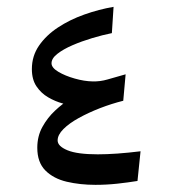

<svg xmlns="http://www.w3.org/2000/svg" viewBox="-20 -528 495 553"><path d="M254.9 4.4Q210.4 4.4 172.1 -4.6Q133.8 -13.7 110.6 -37.1Q87.4 -60.5 87.4 -102.5Q87.4 -135.7 102.1 -162.4Q116.7 -189 138.7 -209.5Q160.6 -230 183.6 -243.9Q206.5 -257.8 222.2 -265.6L220.7 -219.2Q215.3 -220.2 198.7 -222.2Q182.1 -224.1 160.6 -230Q139.2 -235.8 118.9 -247.6Q98.6 -259.3 85.2 -279.1Q71.8 -298.8 71.8 -329.1Q71.8 -366.7 92.3 -396.5Q112.8 -426.3 146.7 -448.7Q180.7 -471.2 222.7 -486.1Q264.6 -501 307.1 -508.3L302.2 -432.6Q275.4 -427.2 245.4 -418.2Q215.3 -409.2 188.7 -397.7Q162.1 -386.2 145.3 -373Q128.4 -359.9 128.4 -345.7Q128.4 -333 147.9 -321.3Q167.5 -309.6 195.1 -301.8Q222.7 -293.9 247.1 -293.5Q268.6 -293 289.6 -299.1Q310.5 -305.2 341.8 -314L335 -237.8Q301.8 -229.5 268.3 -216.6Q234.9 -203.6 207 -188.2Q179.2 -172.9 162.6 -156.2Q146 -139.6 146 -123.5Q146 -106.9 174.3 -95.2Q202.6 -83.5 261.7 -83.5Q287.1 -83.5 318.1 -85.7Q349.1 -87.9 384.8 -92.3L376 -6.8Q349.1 -2.4 318.1 1Q287.1 4.4 254.9 4.4Z"/></svg>

Font: Markazi Text Medium
Style: Regular
Weight: 500
Designer: Borna Izadpanah (Arabic designer), Fiona Ross (Arabic design director) and Florian Runge (Latin designer)
Foundry: Borna Izadpanah and Florian Runge
Version: Version 1.001